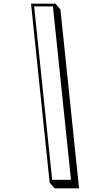

<svg xmlns="http://www.w3.org/2000/svg" viewBox="-20 -880 501 1052"><path d="M150 -860 251.9 120 279.2 151.8H413.1L311.1 -828.2L283.9 -860ZM167 -845H270L368.9 105H265.8Z"/></svg>

Font: Blink
Style: 3DObl
Weight: 400
Designer: Mew Too
Foundry: Cannot Into Space Fonts
Version: Version 001.000